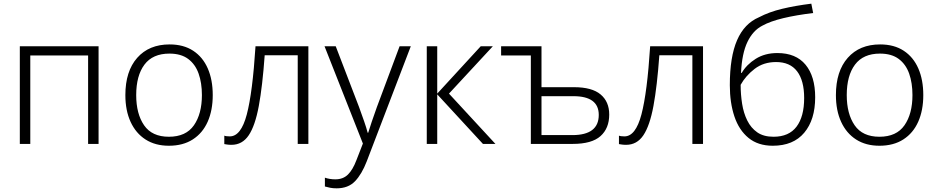

<svg xmlns="http://www.w3.org/2000/svg" viewBox="-20 -784 5107 1046"><path d="M517 -532V0H460V-482H145V0H88V-532Z M1139 -266Q1139 -183 1111.5 -121Q1084 -59 1030.5 -24.5Q977 10 900 10Q826 10 773 -24Q720 -58 691.5 -120Q663 -182 663 -266Q663 -396 727.5 -469Q792 -542 904 -542Q980 -542 1032.5 -507.5Q1085 -473 1112 -411Q1139 -349 1139 -266ZM722 -266Q722 -164 765 -101.5Q808 -39 900 -39Q993 -39 1036.5 -101.5Q1080 -164 1080 -266Q1080 -332 1062 -383Q1044 -434 1005 -463Q966 -492 903 -492Q812 -492 767 -432Q722 -372 722 -266Z M1660 0H1602V-483H1422Q1410 -315 1390 -207Q1370 -99 1335 -47Q1300 5 1241 5Q1228 5 1218 3.5Q1208 2 1202 1V-45Q1211 -41 1232 -41Q1293 -41 1324.5 -160.5Q1356 -280 1372 -532H1660Z M1748 -532H1809L1936 -201Q1952 -157 1964 -122.5Q1976 -88 1983 -61H1986Q1993 -84 2005 -120Q2017 -156 2033 -200L2157 -532H2218L1978 95Q1951 165 1914 203.5Q1877 242 1814 242Q1794 242 1779 239Q1764 236 1750 232V184Q1776 193 1807 193Q1849 193 1875.5 167Q1902 141 1922 88L1957 -2Z M2599 -532H2665L2426 -274L2679 0H2611L2362 -270V0H2305V-532H2362V-274Z M2930 -532V-309H3107Q3205 -309 3252 -269.5Q3299 -230 3299 -160Q3299 -85 3251.5 -42.5Q3204 0 3100 0H2872V-482H2710V-532ZM3104 -260H2930V-48H3098Q3242 -48 3242 -158Q3242 -260 3104 -260Z M3810 0H3752V-483H3572Q3560 -315 3540 -207Q3520 -99 3485 -47Q3450 5 3391 5Q3378 5 3368 3.5Q3358 2 3352 1V-45Q3361 -41 3382 -41Q3443 -41 3474.5 -160.5Q3506 -280 3522 -532H3810Z M3956 -320Q3956 -474 3995.5 -565Q4035 -656 4115 -690Q4170 -719 4241 -736Q4312 -753 4400 -764L4410 -713Q4318 -702 4247 -685Q4176 -668 4133 -644Q4082 -618 4052 -555.5Q4022 -493 4017 -387H4021Q4047 -432 4097 -463.5Q4147 -495 4215 -495Q4316 -495 4368.5 -431.5Q4421 -368 4421 -254Q4421 -132 4361.5 -61Q4302 10 4190 10Q4110 10 4058 -32.5Q4006 -75 3981 -149.5Q3956 -224 3956 -320ZM4194 -39Q4278 -39 4319.5 -94Q4361 -149 4361 -250Q4361 -345 4322.5 -395.5Q4284 -446 4208 -446Q4140 -446 4091.5 -409Q4043 -372 4015 -322Q4015 -269 4023 -218.5Q4031 -168 4051 -127.5Q4071 -87 4105.5 -63Q4140 -39 4194 -39Z M5010 -266Q5010 -183 4982.5 -121Q4955 -59 4901.5 -24.5Q4848 10 4771 10Q4697 10 4644 -24Q4591 -58 4562.5 -120Q4534 -182 4534 -266Q4534 -396 4598.5 -469Q4663 -542 4775 -542Q4851 -542 4903.5 -507.5Q4956 -473 4983 -411Q5010 -349 5010 -266ZM4593 -266Q4593 -164 4636 -101.5Q4679 -39 4771 -39Q4864 -39 4907.5 -101.5Q4951 -164 4951 -266Q4951 -332 4933 -383Q4915 -434 4876 -463Q4837 -492 4774 -492Q4683 -492 4638 -432Q4593 -372 4593 -266Z"/></svg>

Font: BC Sans Light
Style: Regular
Weight: 300
Designer: Monotype Design Team
Foundry: Monotype Imaging Inc.
Version: Version 2.000;GOOG;noto-source:20170915:90ef993387c0